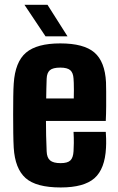

<svg xmlns="http://www.w3.org/2000/svg" viewBox="-20 -796 508 825"><path d="M241 9.5Q135 9.5 89.8 -31Q44.5 -71.5 39 -161Q37.5 -186.5 37 -224.5Q36.5 -262.5 36.5 -304Q36.5 -345.5 37 -381.2Q37.5 -417 39 -437Q45 -530 91.8 -569.8Q138.5 -609.5 239 -609.5Q340 -609.5 385.5 -570.5Q431 -531.5 435.5 -442.5Q436 -430.5 436.2 -402.2Q436.5 -374 436.2 -340Q436 -306 434.5 -276.5H177.5Q177.5 -245.5 178.2 -213.2Q179 -181 180.5 -145.5Q181.5 -118.5 195.2 -106.8Q209 -95 240.5 -95Q270.5 -95 282.5 -106.8Q294.5 -118.5 296 -146.5Q297 -161.5 297.2 -181.2Q297.5 -201 296 -229.5H434.5Q435.5 -222 436 -199.8Q436.5 -177.5 435.5 -161Q431 -70 385.8 -30.2Q340.5 9.5 241 9.5ZM178.5 -373H297Q297.5 -392 297.5 -409.5Q297.5 -427 297 -440Q296.5 -453 296 -458Q294.5 -483.5 281.8 -494.5Q269 -505.5 239 -505.5Q207 -505.5 194.2 -494.2Q181.5 -483 180.5 -458Q180 -436 179.2 -414.8Q178.5 -393.5 178.5 -373ZM175.5 -640 85 -775.5H184L270 -640Z"/></svg>

Font: Big Shoulders Thin ExtraBold
Style: Regular
Weight: 800
Version: Version 2.002